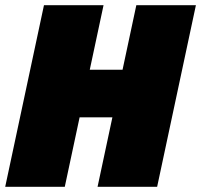

<svg xmlns="http://www.w3.org/2000/svg" viewBox="-47 -718 773 738"><path d="M328 0 477 -698H706L557 0ZM-27 0 122 -698H351L202 0ZM239 -267 278 -450H442L403 -267Z"/></svg>

Font: Azeret Mono Thin Black
Style: Italic
Weight: 900
Italic angle: -12°
Version: Version 1.002